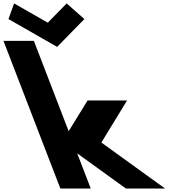

<svg xmlns="http://www.w3.org/2000/svg" viewBox="-296 -1098 1037 1118"><path d="M443.9 -513H213.9L103.8 -334L-98.8 -860H-275.8L55.5 0H232.5L153.5 -205L437.5 0H665.5L294.3 -268ZM195.3 -987 92.2 -1078 -17.7 -966 -213.8 -1078 -246.7 -987 36.7 -825Z"/></svg>

Font: Hussar
Style: BdOpOblFour
Weight: 700
Foundry: Cannot Into Space Fonts
Version: Version 2.00